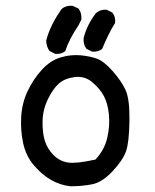

<svg xmlns="http://www.w3.org/2000/svg" viewBox="-20 -651 540 667"><path d="M224.6 -3.9Q189.5 -7.8 158.2 -25.4Q127 -43 98.6 -75.7Q70.3 -108.4 60.5 -153.3Q50.8 -198.2 53.7 -246.1Q56.6 -293.9 76.2 -335Q95.7 -376 125 -408.2Q154.3 -440.4 189.5 -451.2Q224.6 -461.9 258.3 -459Q292 -456.1 316.4 -447.3Q340.8 -438.5 371.1 -404.3Q401.4 -370.1 416 -338.9Q430.7 -307.6 429.7 -232.4Q428.7 -157.2 418 -126Q407.2 -94.7 371.1 -56.2Q335 -17.6 299.8 -10.7Q264.6 -3.9 224.6 -3.9ZM311.5 -96.7Q342.8 -129.9 352.5 -171.9Q362.3 -213.9 358.4 -252.9Q354.5 -292 340.8 -317.4Q327.1 -342.8 300.8 -365.2Q274.4 -387.7 239.7 -383.3Q205.1 -378.9 184.6 -360.8Q164.1 -342.8 146.5 -306.6Q128.9 -270.5 127.9 -230.5Q127 -190.4 135.7 -162.1Q144.5 -133.8 166 -112.3Q187.5 -90.8 216.3 -86.4Q245.1 -82 311.5 -96.7ZM171.9 -463.9 152.3 -473.6Q140.6 -489.3 140.6 -510.7Q148.4 -540 162.1 -566.9Q175.8 -593.8 193.4 -619.1Q209 -632.8 232.4 -630.9L252.9 -621.1Q264.6 -605.5 262.7 -583L252.9 -563.5Q218.8 -512.7 207 -473.6Q193.4 -461.9 171.9 -463.9ZM299.8 -471.7 280.3 -481.4Q268.6 -497.1 270.5 -518.6Q282.2 -565.4 313.5 -605.5Q329.1 -619.1 350.6 -617.2L370.1 -607.4Q381.8 -593.8 379.9 -571.3Q366.2 -549.8 355.5 -527.3Q344.7 -504.9 335 -481.4Q321.3 -469.7 299.8 -471.7Z"/></svg>

Font: JasonHandwriting2
Style: Regular
Weight: 400
Version: Version 1.05.10